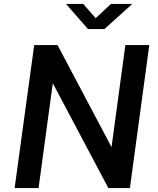

<svg xmlns="http://www.w3.org/2000/svg" viewBox="-20 -951 800 971"><path d="M541 -931 464 -859 401 -931H314L425 -804H508L649 -931ZM614 -723 544 -207 271 -723H153L54 0H175L247 -530L528 0H637L735 -723Z"/></svg>

Font: United Sans SemiBold
Style: Italic
Weight: 600
Italic angle: -8°
Designer: Pablo Impallari, Rodrigo Fuenzalida (Modified by Dan O. Williams)
Version: Version 1.000;PS 001.000;hotconv 1.0.88;makeotf.lib2.5.64775